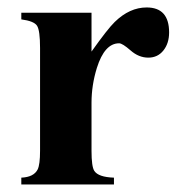

<svg xmlns="http://www.w3.org/2000/svg" viewBox="-20 -490 484 510"><path d="M429.2 -403.8Q429.2 -375 414.1 -356Q398.9 -336.9 374 -336.9Q348.6 -336.9 326.9 -356Q305.2 -375 296.4 -375Q257.8 -375 237.3 -309.6Q223.1 -263.7 223.1 -217.3V-89.4Q223.1 -47.4 230.5 -36.1Q241.2 -19.5 282.7 -18.1V0H36.6V-18.1Q69.8 -19.5 80.1 -40Q86.4 -53.2 86.4 -89.4V-362.8Q86.4 -409.2 78.4 -421.6Q70.3 -434.1 36.6 -438.5V-456.1H223.1V-353Q266.1 -413.6 284.7 -431.6Q324.2 -470.2 369.6 -470.2Q429.2 -470.2 429.2 -403.8Z"/></svg>

Font: Dai Banna SIL Light
Style: Bold
Weight: 700
Designer: Victor Gaultney
Foundry: SIL International
Version: Version 2.001